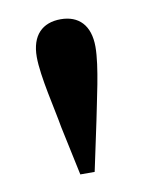

<svg xmlns="http://www.w3.org/2000/svg" viewBox="-52 -861 335 435"><g transform="rotate(-10 115.5 -643.0)"><path d="M116 -820C74 -820 48 -795 48 -745C48 -700 68 -621 75 -579L99 -466H132L156 -579C164 -621 183 -699 183 -745C183 -795 157 -820 116 -820Z"/></g></svg>

Font: Source Han Serif
Style: Bold
Weight: 700
Designer: Ryoko NISHIZUKA 西塚涼子 (kana & ideographs); Frank Grießhammer (Latin, Greek & Cyrillic); Wenlong ZHANG 张文龙 (bopomofo); San
Foundry: Adobe Systems Incorporated
Version: Version 1.001;PS 1.001;hotconv 16.6.54;makeotf.lib2.5.65590